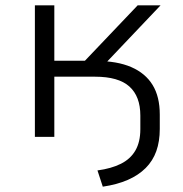

<svg xmlns="http://www.w3.org/2000/svg" viewBox="-20 -514 689 721"><path d="M366 187 346 126Q398 119 434 101Q470 83 488.5 51Q507 19 507 -29V-80Q507 -152 466 -189Q425 -226 337 -226H184V0H111V-494H184V-286H299L497 -494H583L357 -256L342 -285Q420 -285 473 -262Q526 -239 553 -195Q580 -151 580 -84V-30Q580 17 567 53.5Q554 90 527 117Q500 144 460 161.5Q420 179 366 187Z"/></svg>

Font: Nunito Sans 7pt SemiExpanded Light
Style: Regular
Weight: 300
Width: 6
Designer: Vernon Adams
Foundry: Vernon Adams
Version: Version 3.101;gftools[0.9.27]